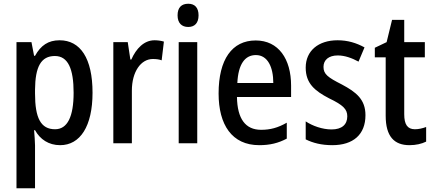

<svg xmlns="http://www.w3.org/2000/svg" viewBox="-20 -765 2312 1025"><path d="M298 -550C238 -550 198 -523 167 -467H162L148 -540H68V240H167V11C167 -11 164 -41 162 -70H167C194 -21 240 10 301 10C408 10 474 -91 474 -270C474 -454 409 -550 298 -550ZM273 -466C343 -466 373 -398 373 -270C373 -142 340 -75 274 -75C197 -75 167 -136 167 -266V-286C168 -409 199 -466 273 -466Z M805 -550C749 -550 707 -506 681 -447H676L662 -540H585V0H684V-281C684 -382 732 -450 796 -450C814 -450 830 -448 843 -443L855 -543C838 -548 821 -550 805 -550Z M985 -745C949 -745 928 -725 928 -683C928 -642 950 -621 985 -621C1019 -621 1040 -642 1040 -683C1040 -724 1020 -745 985 -745ZM1033 -540H934V0H1033Z M1345 -549C1219 -549 1147 -448 1147 -266C1147 -99 1218 10 1364 10C1421 10 1466 -1 1511 -25V-110C1464 -83 1423 -72 1374 -72C1290 -72 1247 -131 1245 -247H1534V-308C1534 -450 1467 -549 1345 -549ZM1346 -471C1409 -471 1439 -407 1439 -322H1247C1252 -422 1287 -471 1346 -471Z M1931 -150C1931 -234 1882 -273 1805 -314C1730 -352 1707 -369 1707 -408C1707 -445 1735 -469 1783 -469C1821 -469 1859 -455 1894 -436L1926 -512C1882 -536 1836 -550 1782 -550C1680 -550 1612 -494 1612 -404C1612 -320 1660 -280 1737 -240C1812 -204 1834 -182 1834 -144C1834 -100 1805 -74 1750 -74C1701 -74 1648 -93 1612 -117V-21C1650 -2 1696 10 1754 10C1866 10 1931 -47 1931 -150Z M2195 -75C2155 -75 2138 -101 2138 -155V-459H2248V-540H2138V-659H2073L2044 -540L1981 -510V-459H2039V-147C2039 -36 2085 10 2166 10C2200 10 2231 3 2255 -9V-87C2236 -80 2215 -75 2195 -75Z"/></svg>

Font: Noto Sans Lao Looped Condensed Medium
Style: Regular
Weight: 500
Width: 3
Designer: Mark Frömberg, Ben Mitchell
Foundry: The Fontpad Ltd
Version: Version 1.002